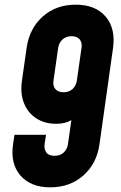

<svg xmlns="http://www.w3.org/2000/svg" viewBox="-20 -786 520 822"><path d="M195 16Q111 16 67.2 -35Q23.5 -86 36 -169L42 -209H177L171 -169Q168 -148 178.2 -133.5Q188.5 -119 213.5 -119Q238 -119 253 -133.2Q268 -147.5 271 -169L285.5 -271.5Q259 -256 220.5 -256Q171.5 -256 135.5 -279.2Q99.5 -302.5 82.8 -344Q66 -385.5 74 -441L94 -581Q106 -664.5 163 -715.2Q220 -766 304 -766Q388.5 -766 432 -715.2Q475.5 -664.5 464 -581L406 -169Q394.5 -86 337.2 -35Q280 16 195 16ZM252 -391Q275.5 -391 290.5 -404.8Q305.5 -418.5 309 -441L329 -581Q332.5 -603.5 321.2 -617.2Q310 -631 286.5 -631Q263 -631 247.8 -617.2Q232.5 -603.5 229 -581L209 -441Q205.5 -418.5 217 -404.8Q228.5 -391 252 -391Z"/></svg>

Font: Mohave
Style: Bold Italic
Weight: 700
Italic angle: -8°
Designer: Gumpita Rahayu
Foundry: Tokotype
Version: Version 2.003; ttfautohint (v1.8.3)